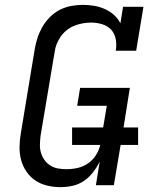

<svg xmlns="http://www.w3.org/2000/svg" viewBox="-20 -763 640 791"><path d="M229 8Q201 8 174 1.5Q147 -5 125.5 -19.5Q104 -34 89 -56Q74 -78 67 -104Q60 -130 60.5 -158.5Q61 -187 66 -215L123 -560Q127 -584 134.5 -607Q142 -630 154.5 -652Q167 -674 185.5 -692.5Q204 -711 226.5 -722.5Q249 -734 273.5 -738.5Q298 -743 321 -743Q345 -743 368 -739Q391 -735 411.5 -726Q432 -717 449 -702Q466 -687 476 -667L487 -735H571L541 -554H457Q461 -577 457 -600.5Q453 -624 438.5 -640Q424 -656 401.5 -663Q379 -670 356 -670Q339 -670 321.5 -667Q304 -664 287.5 -657.5Q271 -651 256 -639.5Q241 -628 230.5 -613Q220 -598 213.5 -581.5Q207 -565 205 -548L147 -203Q145 -185 144.5 -167Q144 -149 149 -133Q154 -117 163.5 -103.5Q173 -90 187.5 -81Q202 -72 219 -69Q236 -66 254 -66Q277 -66 299.5 -71Q322 -76 342 -89.5Q362 -103 375 -123.5Q388 -144 393 -166H277V-238H405L420 -327H298L310 -401H515L489 -238H549V-166H477L449 0H375L391 -98Q380 -75 363.5 -53.5Q347 -32 325.5 -17.5Q304 -3 279 2.5Q254 8 229 8Z"/></svg>

Font: Iosevka Slab Extended
Style: Italic
Weight: 400
Width: 7
Italic angle: -9°
Monospace: yes
Designer: Belleve Invis
Foundry: Belleve Invis
Version: Version 11.1.0; ttfautohint (v1.8.3)